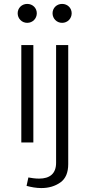

<svg xmlns="http://www.w3.org/2000/svg" viewBox="-20 -728 471 981"><path d="M70.3 -660.2C70.3 -633.3 91.3 -611.3 119.1 -611.3C147 -611.3 168 -633.3 168 -660.2C168 -687 147 -708 119.1 -708C91.3 -708 70.3 -687 70.3 -660.2ZM88.9 0H150.4V-497.6H88.9ZM248.5 -660.2C248.5 -633.3 269.5 -611.3 297.4 -611.3C325.2 -611.3 346.2 -633.3 346.2 -660.2C346.2 -687 325.2 -708 297.4 -708C269.5 -708 248.5 -687 248.5 -660.2ZM115.7 221.7C138.7 228 165 232.9 190.9 232.9C229.5 232.9 261.7 223.1 288.6 204.1C315.4 185.1 328.6 153.8 328.6 110.4V-497.6H266.6V104C266.6 159.2 234.4 184.6 179.7 184.6C159.7 184.6 138.2 181.2 125 178.7Z"/></svg>

Font: Estedad Light
Style: Regular
Weight: 300
Designer: Amin Abedi
Version: Version 7.3